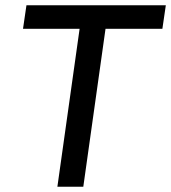

<svg xmlns="http://www.w3.org/2000/svg" viewBox="-20 -706 647 726"><path d="M607 -686H80L67 -597H281L197 0H295L379 -597H594Z"/></svg>

Font: Chivo
Style: Italic
Weight: 400
Italic angle: -8°
Designer: Hector Gatti
Foundry: Omnibus-Type
Version: Version 1.003;PS 001.003;hotconv 1.0.70;makeotf.lib2.5.58329